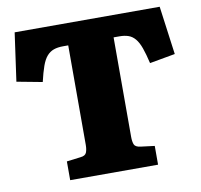

<svg xmlns="http://www.w3.org/2000/svg" viewBox="-78 -784 909 867"><g transform="rotate(-10 376.0 -350.5)"><path d="M175 0V-86L239 -94Q261 -96 266.5 -110Q272 -124 272 -145V-601H249Q223 -601 205 -594.5Q187 -588 173.5 -572.5Q160 -557 150 -529Q140 -501 130 -458L13 -480L44 -701H709L739 -479L622 -458Q612 -501 602 -529Q592 -557 578.5 -573Q565 -589 547.5 -595Q530 -601 507 -601H480V-145Q480 -124 485 -110.5Q490 -97 514 -94L578 -86V0Z"/></g></svg>

Font: Literata ExtraBold
Style: Regular
Weight: 800
Designer: Latin by Veronika Burian and Jose Scaglione. Greek by Irene Vlachou. Cyrillic by Vera Evstafieva.
Foundry: TypeTogether
Version: Version 3.103;gftools[0.9.29]